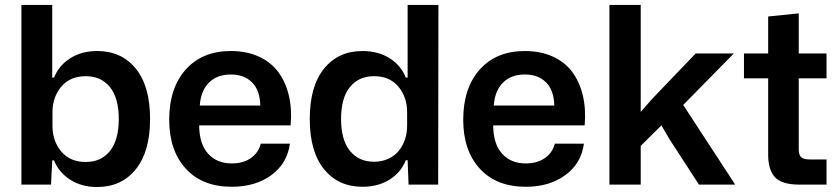

<svg xmlns="http://www.w3.org/2000/svg" viewBox="-20 -749 3402 779"><path d="M374 9.8Q311.5 9.8 265.4 -19.5Q219.2 -48.8 199.2 -98.1H191.9L187 0H66.9V-729H191.9V-434.1H199.2Q218.8 -483.4 265.1 -512.7Q311.5 -542 374 -542Q473.1 -542 531 -470.7Q588.9 -399.4 588.9 -266.1Q588.9 -133.8 530.8 -62Q472.7 9.8 374 9.8ZM192.9 -237.8Q192.9 -177.2 228.5 -134.5Q264.2 -91.8 328.1 -91.8Q390.1 -91.8 426 -136.2Q461.9 -180.7 461.9 -266.1Q461.9 -351.6 426 -395.8Q390.1 -439.9 328.1 -439.9Q264.2 -439.9 228.5 -397.2Q192.9 -354.5 192.9 -293.9Z M920.4 8.8Q800.8 8.8 733.6 -64.9Q666.5 -138.7 666.5 -263.2Q666.5 -391.6 733.6 -466.8Q800.8 -542 916.5 -542Q980.5 -542 1029.8 -519.5Q1079.1 -497.1 1108.9 -457Q1138.7 -417 1151.9 -361.6Q1165 -306.2 1159.2 -240.2H788.1Q788.6 -165 824.2 -125.5Q859.9 -85.9 920.4 -85.9Q966.8 -85.9 997.8 -107.7Q1028.8 -129.4 1038.1 -166H1156.2Q1145.5 -85.9 1081.1 -38.6Q1016.6 8.8 920.4 8.8ZM790.5 -320.8H1036.1Q1034.7 -383.3 1002.4 -415Q970.2 -446.8 916.5 -446.8Q861.3 -446.8 828.1 -414.1Q794.9 -381.3 790.5 -320.8Z M1450.7 8.8Q1352.5 8.8 1294.7 -62.5Q1236.8 -133.8 1236.8 -266.1Q1236.8 -398.9 1294.7 -470.5Q1352.5 -542 1450.7 -542Q1514.2 -542 1560.5 -512.9Q1606.9 -483.9 1626.5 -434.1H1633.8V-729H1758.8L1757.8 0H1637.7L1633.8 -99.1H1626.5Q1606.9 -49.3 1560.5 -20.3Q1514.2 8.8 1450.7 8.8ZM1363.8 -266.1Q1363.8 -181.2 1399.7 -137Q1435.5 -92.8 1497.6 -92.8Q1529.8 -92.8 1555.9 -105Q1582 -117.2 1598.4 -137.7Q1614.7 -158.2 1623.3 -184.1Q1631.8 -210 1631.8 -238.8V-293.9Q1631.8 -355 1596.4 -397.5Q1561 -439.9 1497.6 -439.9Q1435.5 -439.9 1399.7 -395.8Q1363.8 -351.6 1363.8 -266.1Z M2113.3 8.8Q1993.7 8.8 1926.5 -64.9Q1859.4 -138.7 1859.4 -263.2Q1859.4 -391.6 1926.5 -466.8Q1993.7 -542 2109.4 -542Q2173.3 -542 2222.7 -519.5Q2272 -497.1 2301.8 -457Q2331.5 -417 2344.7 -361.6Q2357.9 -306.2 2352.1 -240.2H1981Q1981.4 -165 2017.1 -125.5Q2052.7 -85.9 2113.3 -85.9Q2159.7 -85.9 2190.7 -107.7Q2221.7 -129.4 2231 -166H2349.1Q2338.4 -85.9 2273.9 -38.6Q2209.5 8.8 2113.3 8.8ZM1983.4 -320.8H2229Q2227.5 -383.3 2195.3 -415Q2163.1 -446.8 2109.4 -446.8Q2054.2 -446.8 2021 -414.1Q1987.8 -381.3 1983.4 -320.8Z M2452.6 0V-729H2579.6V-294.9L2624.5 -346.2L2802.7 -532.2H2957.5L2752 -323.2L2962.9 0H2815.9L2695.8 -185.1L2663.6 -240.2L2579.6 -157.2V0Z M3222.7 0Q3151.9 0 3124.3 -30Q3096.7 -60.1 3096.7 -121.1V-431.2H2998.5V-532.2H3096.7V-682.1L3220.7 -694.8V-532.2H3333.5V-431.2H3220.7V-144Q3220.7 -119.6 3231 -110.8Q3241.2 -102.1 3265.6 -102.1H3333.5V0Z"/></svg>

Font: Lumene Sans
Style: Bold
Weight: 600
Designer: Deni Anggara
Version: Version 1.003;Glyphs 3.1.2 (3151)